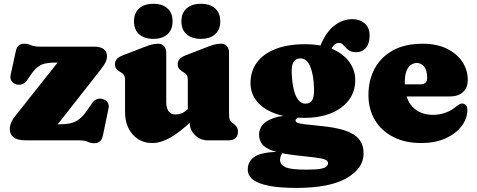

<svg xmlns="http://www.w3.org/2000/svg" viewBox="-20 -722 2452 988"><path d="M496.5 -362 236 -30 215 -82H277Q315 -82 341.5 -87.5Q368 -93 390 -110.8Q412 -128.5 436 -165L452 -189Q462 -204.5 476.2 -210.8Q490.5 -217 506 -213Q525.5 -208 534 -194.8Q542.5 -181.5 538.5 -164L509 -22.5Q505 -4 494.2 5.5Q483.5 15 465 15Q446.5 15 431.2 7.5Q416 0 382 0H111Q68 0 49.2 -16Q30.5 -32 30.5 -56Q30.5 -74 37 -90Q43.5 -106 54.5 -120L317.5 -452L344 -400H264.5Q234 -400 212.5 -395.2Q191 -390.5 173.8 -377Q156.5 -363.5 138.5 -337L121 -311Q111 -296 96.8 -289.8Q82.5 -283.5 67 -287Q47.5 -292 39.2 -305.2Q31 -318.5 34.5 -336L61.5 -459.5Q65.5 -478.5 76.2 -487.8Q87 -497 105.5 -497Q124 -497 139.5 -489.5Q155 -482 188.5 -482H462.5Q496.5 -482 513.5 -469.5Q530.5 -457 530.5 -432Q530.5 -415.5 522.2 -399.8Q514 -384 496.5 -362Z M956.5 -90V-110L946.5 -112V-305Q946.5 -327.5 941 -335.8Q935.5 -344 926.5 -349L919.5 -353Q908.5 -360 901.5 -368.5Q894.5 -377 894.5 -391Q894.5 -407 904 -418Q913.5 -429 934.5 -437L1040.5 -478Q1066 -488 1082.5 -492.5Q1099 -497 1117.5 -497Q1136.5 -497 1147.5 -484.2Q1158.5 -471.5 1158.5 -452V-142Q1158.5 -116.5 1162.2 -107Q1166 -97.5 1172.5 -92L1179.5 -87Q1191.5 -79 1198 -68.5Q1204.5 -58 1204.5 -43Q1204.5 -23 1192 -11.5Q1179.5 0 1157.5 0H1047.5Q1011.5 0 984 -26.2Q956.5 -52.5 956.5 -90ZM623.5 -146V-305Q623.5 -327.5 618 -335.8Q612.5 -344 603.5 -349L596.5 -353Q585.5 -360 578.5 -368.5Q571.5 -377 571.5 -391Q571.5 -407 581 -418Q590.5 -429 611.5 -437L717.5 -478Q743 -488 759.5 -492.5Q776 -497 794.5 -497Q813.5 -497 824.5 -484.2Q835.5 -471.5 835.5 -452V-197Q835.5 -165.5 847.8 -149.2Q860 -133 882.5 -133Q897.5 -133 912.2 -138Q927 -143 942.5 -157L959.5 -173L997.5 -129L974.5 -107Q905.5 -41 856 -13.5Q806.5 14 764.5 14Q701.5 14 662.5 -30.5Q623.5 -75 623.5 -146ZM769 -522Q723 -522 696.2 -545.5Q669.5 -569 669.5 -612Q669.5 -655 696.2 -678.8Q723 -702.5 769 -702.5Q815.5 -702.5 841.8 -678.8Q868 -655 868 -612Q868 -569.5 841.8 -545.8Q815.5 -522 769 -522ZM1013 -522Q967 -522 940.2 -545.5Q913.5 -569 913.5 -612Q913.5 -655 940.2 -678.8Q967 -702.5 1013 -702.5Q1060.5 -702.5 1087 -678.8Q1113.5 -655 1113.5 -612Q1113.5 -569.5 1087 -545.8Q1060.5 -522 1013 -522Z M1633.5 -73.5Q1580 -79 1551.2 -82.2Q1522.5 -85.5 1511.8 -89.8Q1501 -94 1501 -102.5Q1501 -107.5 1505 -111.2Q1509 -115 1517 -120L1511 -130Q1435 -130 1391.8 -115.8Q1348.5 -101.5 1330.8 -78.8Q1313 -56 1313 -30Q1313 -3 1327.5 18Q1342 39 1383.5 53.8Q1425 68.5 1505 77.5Q1566.5 84 1602.2 88.5Q1638 93 1653 99.2Q1668 105.5 1668 117.5Q1668 127.5 1659.5 135.2Q1651 143 1626.8 147Q1602.5 151 1555 151Q1475 151 1448 137.8Q1421 124.5 1421 101.5Q1421 91.5 1424.8 81.5Q1428.5 71.5 1432 68L1429 59Q1333 59 1294 82Q1255 105 1255 151Q1255 181 1281.5 202Q1308 223 1363.5 234Q1419 245 1506 245Q1676 245 1763.5 194.8Q1851 144.5 1851 67.5Q1851 24 1828.5 -4.5Q1806 -33 1758 -49.5Q1710 -66 1633.5 -73.5ZM1611.5 -444.5 1669.5 -437.5Q1682.5 -469 1694.5 -485Q1706.5 -501 1723 -501Q1735.5 -501 1743.2 -493.8Q1751 -486.5 1758.8 -477.2Q1766.5 -468 1779 -460.8Q1791.5 -453.5 1813 -453.5Q1846 -453.5 1864 -476.8Q1882 -500 1882 -538Q1882 -579.5 1856.5 -601.5Q1831 -623.5 1794.5 -623.5Q1743.5 -623.5 1700.5 -590.5Q1657.5 -557.5 1629.5 -488.5ZM1808 -310Q1808 -359.5 1778.8 -401.5Q1749.5 -443.5 1692 -469Q1634.5 -494.5 1549.5 -494.5Q1461 -494.5 1398.2 -470Q1335.5 -445.5 1302.2 -400.8Q1269 -356 1269 -294.5Q1269 -242.5 1300.8 -202Q1332.5 -161.5 1394.2 -138.5Q1456 -115.5 1546 -115.5Q1625 -115.5 1683.8 -139.5Q1742.5 -163.5 1775.2 -207.2Q1808 -251 1808 -310ZM1525 -421.5Q1559.5 -421.5 1576.8 -378.8Q1594 -336 1596 -268Q1597.5 -228 1587.5 -208.2Q1577.5 -188.5 1551 -188.5Q1530.5 -188.5 1515.2 -207.2Q1500 -226 1491.5 -261.8Q1483 -297.5 1481 -348.5Q1480 -370 1484 -386.2Q1488 -402.5 1498 -412Q1508 -421.5 1525 -421.5Z M2387 -311Q2387 -270 2362.2 -247.8Q2337.5 -225.5 2293 -225.5H2011.5V-288H2144Q2178 -288 2178 -321.5Q2178 -362 2161.8 -380Q2145.5 -398 2125 -398Q2108.5 -398 2094.2 -388Q2080 -378 2071.5 -356.2Q2063 -334.5 2063 -298.5Q2063 -213.5 2102.8 -172.2Q2142.5 -131 2209 -131Q2239.5 -131 2269 -141Q2298.5 -151 2322.5 -170Q2337 -181.5 2345 -185.8Q2353 -190 2360.5 -189Q2369.5 -188.5 2377.2 -181.5Q2385 -174.5 2385 -157Q2385 -112.5 2355.8 -73.5Q2326.5 -34.5 2273.2 -10.2Q2220 14 2147 14Q2065 14 2004 -17Q1943 -48 1909.5 -103.8Q1876 -159.5 1876 -233Q1876 -309.5 1908 -369Q1940 -428.5 2002.2 -462.8Q2064.5 -497 2155 -497Q2227.5 -497 2279.5 -471.5Q2331.5 -446 2359.2 -403.8Q2387 -361.5 2387 -311Z"/></svg>

Font: Fraunces SuperSoft
Style: Regular
Weight: 900
Version: Version 1.000;[b76b70a41]